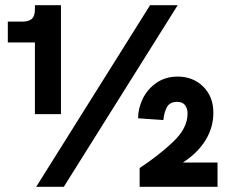

<svg xmlns="http://www.w3.org/2000/svg" viewBox="-20 -717 880 737"><path d="M114 -554H10V-634H66Q90 -634 102 -644.5Q114 -655 114 -681V-697H214V-279H114ZM556 -697H662L225 0H119ZM700 -281Q700 -300 690.5 -313Q681 -326 660 -326Q632 -326 621 -306Q610 -286 607 -256L510 -263Q510 -301 528 -338Q546 -375 580.5 -399Q615 -423 662 -423Q721 -423 760 -384.5Q799 -346 799 -284Q799 -228 769 -179Q739 -130 682 -93H815V0H516V-72Q589 -120 644.5 -172.5Q700 -225 700 -281Z"/></svg>

Font: Hanken Grotesk Black
Style: Regular
Weight: 900
Designer: Alfredo Marco Pradil
Foundry: Hanken Design Co.
Version: Version 3.014